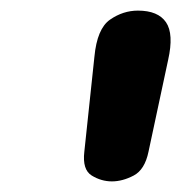

<svg xmlns="http://www.w3.org/2000/svg" viewBox="-20 -867 342 362"><path d="M191 -525Q171 -525 153 -536Q135 -547 139 -581L158 -760Q163 -813 187.5 -830Q212 -847 240 -847Q278 -847 293 -825Q308 -803 297 -754L260 -581Q253 -547 232 -536Q211 -525 191 -525Z"/></svg>

Font: Pacifico
Style: Regular
Weight: 400
Designer: Vernon Adams
Foundry: Vernon Adams
Version: Version 3.010; ttfautohint (v1.8.4.7-5d5b)